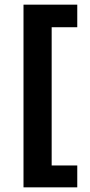

<svg xmlns="http://www.w3.org/2000/svg" viewBox="-20 -665 387 825"><path d="M312 140H81V-645H312V-548H202V46H312Z"/></svg>

Font: Tajawal
Style: Bold
Weight: 700
Designer: Boutros Fonts
Foundry: Created by Boutros International 2017
Version: Version 1.700